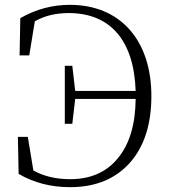

<svg xmlns="http://www.w3.org/2000/svg" viewBox="-20 -759 706 794"><path d="M270 15C375 15 458 -19 518 -87C577 -154 606 -246 606 -362C606 -593 477 -739 269 -739C197 -739 129 -721 64 -684L61 -530H101L124 -671C165 -694 211 -705 264 -705C436 -705 534 -592 541 -383H291L279 -487H248V-247H279L291 -350H541C540 -243 515 -161 466 -103C419 -46 353 -18 270 -18C212 -18 161 -30 118 -54L95 -193H54L57 -40C120 -3 191 15 270 15Z"/></svg>

Font: AllPunType ExtraLight
Style: Regular
Weight: 280
Version: 1.0